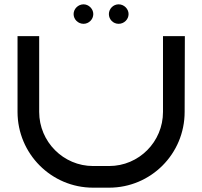

<svg xmlns="http://www.w3.org/2000/svg" viewBox="-20 -867 934 887"><path d="M833 -700H733V-350C733 -212 622 -100 484 -100H410C273 -100 161 -212 161 -350V-700H61V-350C61 -157 217 0 410 0H484C677 0 833 -156 833 -350L834 -700ZM411 -802C411 -826 390 -847 366 -847C341 -847 320 -826 320 -802C320 -777 341 -757 366 -757C390 -757 411 -777 411 -802ZM574 -802C574 -826 553 -847 528 -847C503 -847 483 -826 483 -802C483 -777 503 -757 528 -757C553 -757 574 -777 574 -802Z"/></svg>

Font: Bruno Ace SC
Style: Regular
Weight: 400
Designer: Astigmatic (AOETI)
Foundry: Astigmatic (AOETI)
Version: Version 1.000